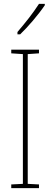

<svg xmlns="http://www.w3.org/2000/svg" viewBox="-20 -970 259 990"><path d="M211 -943V-950H181C147 -898 115 -858 70 -805V-793H84C123 -830 178 -894 211 -943ZM181 0V-19L123 -22V-691L181 -695V-714H38V-695L98 -691V-22L38 -19V0Z"/></svg>

Font: Noto Sans Myanmar UI ExtraCondensed Thin
Style: Regular
Weight: 100
Width: 2
Designer: Monotype Design Team
Foundry: Monotype Imaging Inc.
Version: Version 2.103